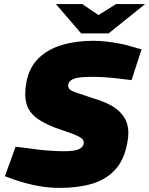

<svg xmlns="http://www.w3.org/2000/svg" viewBox="-20 -908 728 937"><path d="M272 9Q218 9 164 -1Q110 -11 54 -30L4 -48L56 -192L129 -183Q166 -177 210.5 -173.5Q255 -170 293 -170Q340 -170 362.5 -179Q385 -188 388 -206Q390 -217 385 -225.5Q380 -234 357.5 -245Q335 -256 283 -273Q206 -298 164 -328Q122 -358 109.5 -401Q97 -444 109 -508Q123 -580 168.5 -624Q214 -668 282.5 -688.5Q351 -709 436 -709Q467 -709 500.5 -705Q534 -701 565 -695Q596 -689 622 -681L671 -667L622 -517L572 -523Q526 -529 491 -531Q456 -533 427 -533Q367 -533 342 -524Q317 -515 313 -497Q311 -484 317.5 -475Q324 -466 350.5 -456.5Q377 -447 433 -429Q509 -407 549 -375.5Q589 -344 600.5 -303Q612 -262 601 -210Q586 -126 540.5 -78Q495 -30 427 -10.5Q359 9 272 9ZM376 -745 436 -819 546 -888H688L510 -745ZM376 -745 253 -888H382L483 -819L510 -745Z"/></svg>

Font: REM ExtraBold
Style: Italic
Weight: 800
Italic angle: -11°
Designer: Octavio Pardo
Foundry: Ashler Design
Version: Version 1.005;gftools[0.9.28]